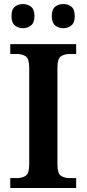

<svg xmlns="http://www.w3.org/2000/svg" viewBox="-20 -933 430 953"><path d="M31 0V-49H64Q90 -49 107.5 -60.5Q125 -72 125 -117V-597Q125 -642 107.5 -653.5Q90 -665 64 -665H31V-714H358V-665H326Q300 -665 282.5 -653.5Q265 -642 265 -597V-117Q265 -72 282.5 -60.5Q300 -49 326 -49H358V0ZM294 -793Q271 -793 254 -806.5Q237 -820 237 -853Q237 -887 254 -900Q271 -913 294 -913Q317 -913 334 -900Q351 -887 351 -853Q351 -820 334 -806.5Q317 -793 294 -793ZM94 -793Q71 -793 54 -806.5Q37 -820 37 -853Q37 -887 54 -900Q71 -913 94 -913Q116 -913 133.5 -900Q151 -887 151 -853Q151 -820 133.5 -806.5Q116 -793 94 -793Z"/></svg>

Font: Noto Serif Khojki SemiBold
Style: Regular
Weight: 600
Version: Version 2.003